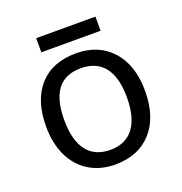

<svg xmlns="http://www.w3.org/2000/svg" viewBox="-125 -785 855 904"><g transform="rotate(-20 302.5 -333.5)"><path d="M153.8 -606H450.7V-676.8H153.8ZM550.8 -269C550.8 -354.5 528.8 -421.9 484.4 -471.7C439.9 -521 379.9 -545.9 304.2 -545.9C225.6 -545.9 164.1 -521.5 120.6 -473.1C77.1 -424.3 55.2 -356.4 55.2 -269C55.2 -212.9 65.4 -164.1 85.4 -121.6C126 -37.1 203.6 9.8 300.8 9.8C378.9 9.8 439.9 -14.6 484.4 -64C528.8 -113.3 550.8 -181.6 550.8 -269ZM146 -269C146 -404.3 197.8 -472.2 301.8 -472.2C405.3 -472.2 460 -403.8 460 -269C460 -134.3 405.3 -63 303.2 -63C199.7 -63 146 -134.3 146 -269Z"/></g></svg>

Font: Noto Reveo Sans
Style: Regular
Weight: 400
Designer: Monotype Design team
Foundry: Monotype Imaging Inc.
Version: Version 1.04